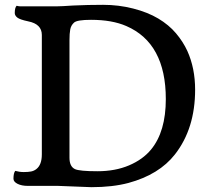

<svg xmlns="http://www.w3.org/2000/svg" viewBox="-20 -775 882 800"><path d="M360.8 4.9 221.7 -0.5H95.7Q70.3 -0.5 53.2 -9Q36.1 -17.6 36.1 -30.3Q36.1 -53.7 43.5 -63Q61 -58.1 79.1 -58.1Q97.2 -58.1 109.6 -60.5Q122.1 -63 131.8 -70.8Q154.3 -88.4 154.3 -131.8V-629.4Q154.3 -674.8 97.7 -686Q62.5 -693.4 52 -701.9Q41.5 -710.4 41.5 -720.7Q41.5 -743.2 49.3 -751Q58.1 -748.5 65.4 -748.5Q65.4 -748.5 213.4 -748.5Q224.6 -748.5 243.2 -749.5Q243.2 -749.5 284.7 -752Q345.7 -754.9 409.9 -754.9Q474.1 -754.9 534.7 -739.5Q595.2 -724.1 639.4 -697.8Q683.6 -671.4 713.1 -636.5Q742.7 -601.6 760.7 -562.5Q793 -490.7 793 -401.4Q793 -239.3 709 -131.8Q643.1 -47.4 515.1 -12.7Q448.7 4.9 360.8 4.9ZM269.5 -117.7Q269.5 -81.1 292.5 -70.3Q312 -61.5 386 -61.5Q460 -61.5 517.6 -85.9Q575.2 -110.4 609.4 -151.9Q670.9 -226.6 670.9 -362.3Q670.9 -595.2 506.3 -666.5Q446.8 -692.4 359.4 -692.4Q301.3 -692.4 288.6 -680.9Q275.9 -669.4 272.7 -652.6Q269.5 -635.7 269.5 -607.4Z"/></svg>

Font: Quando
Style: Regular
Weight: 400
Version: Version 1.002